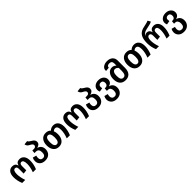

<svg xmlns="http://www.w3.org/2000/svg" viewBox="619 -3039 5541 5541"><g transform="rotate(-45 3389.5 -268.5)"><path d="M109 0Q48 -145 48 -289Q48 -418 101.5 -481Q155 -544 240 -544Q302 -544 338.5 -515.5Q375 -487 390 -428Q414 -544 536 -544Q622 -544 676 -480Q730 -416 730 -289Q730 -145 670 0H545Q602 -163 602 -284Q602 -447 518 -447Q450 -447 450 -349V-175L330 -161V-349Q330 -405 312.5 -426Q295 -447 261 -447Q178 -447 178 -285Q178 -162 233 0Z M1128 -407Q1192 -395 1234.5 -344.5Q1277 -294 1277 -212Q1277 -110 1214.5 -47Q1152 16 1041 16Q932 16 873 -41Q814 -98 814 -186Q814 -248 843 -301L954 -271Q941 -232 941 -188Q941 -139 966.5 -110Q992 -81 1041 -81Q1143 -81 1143 -219Q1143 -360 1025 -360H970L978 -455H1043Q1084 -455 1106 -475Q1128 -495 1128 -526Q1128 -552 1110.5 -571Q1093 -590 1067 -604Q1041 -618 1015 -633Q989 -648 968.5 -675.5Q948 -703 945 -741L1065 -754Q1069 -732 1090 -713.5Q1111 -695 1138 -679.5Q1165 -664 1192 -646Q1219 -628 1237 -599.5Q1255 -571 1255 -535Q1255 -438 1128 -407Z M1914 -544Q2008 -544 2063 -478.5Q2118 -413 2118 -288Q2118 -150 2056 0H1928Q1988 -155 1988 -286Q1988 -447 1895 -447Q1848 -447 1809 -411Q1835 -348 1835 -265Q1835 -136 1773.5 -60.5Q1712 15 1604 15Q1496 15 1434.5 -59Q1373 -133 1373 -265Q1373 -393 1435 -468.5Q1497 -544 1605 -544Q1704 -544 1763 -482Q1825 -544 1914 -544ZM1703 -265Q1703 -447 1605 -447Q1505 -447 1505 -265Q1505 -82 1604 -82Q1703 -82 1703 -265Z M2275 0Q2214 -145 2214 -289Q2214 -418 2267.5 -481Q2321 -544 2406 -544Q2468 -544 2504.5 -515.5Q2541 -487 2556 -428Q2580 -544 2702 -544Q2788 -544 2842 -480Q2896 -416 2896 -289Q2896 -145 2836 0H2711Q2768 -163 2768 -284Q2768 -447 2684 -447Q2616 -447 2616 -349V-175L2496 -161V-349Q2496 -405 2478.5 -426Q2461 -447 2427 -447Q2344 -447 2344 -285Q2344 -162 2399 0Z M3294 -407Q3358 -395 3400.5 -344.5Q3443 -294 3443 -212Q3443 -110 3380.5 -47Q3318 16 3207 16Q3098 16 3039 -41Q2980 -98 2980 -186Q2980 -248 3009 -301L3120 -271Q3107 -232 3107 -188Q3107 -139 3132.5 -110Q3158 -81 3207 -81Q3309 -81 3309 -219Q3309 -360 3191 -360H3136L3144 -455H3209Q3250 -455 3272 -475Q3294 -495 3294 -526Q3294 -552 3276.5 -571Q3259 -590 3233 -604Q3207 -618 3181 -633Q3155 -648 3134.5 -675.5Q3114 -703 3111 -741L3231 -754Q3235 -732 3256 -713.5Q3277 -695 3304 -679.5Q3331 -664 3358 -646Q3385 -628 3403 -599.5Q3421 -571 3421 -535Q3421 -438 3294 -407Z M3848 -202Q3913 -191 3955.5 -140Q3998 -89 3998 -5Q3998 92 3934.5 156Q3871 220 3761 220Q3650 220 3589.5 161.5Q3529 103 3529 16Q3529 -42 3560 -97L3669 -68Q3656 -27 3656 15Q3656 65 3683 94Q3710 123 3761 123Q3865 123 3865 -16Q3865 -76 3838.5 -113.5Q3812 -151 3757 -151H3716L3724 -246H3758Q3798 -246 3823 -272Q3848 -298 3848 -347Q3848 -394 3825.5 -421Q3803 -448 3758 -448Q3713 -448 3690 -423.5Q3667 -399 3667 -359Q3667 -330 3675 -301L3557 -280Q3539 -324 3539 -364Q3539 -442 3599.5 -493Q3660 -544 3758 -544Q3856 -544 3917 -491Q3978 -438 3978 -358Q3978 -295 3943.5 -256Q3909 -217 3848 -202Z M4326 -757Q4430 -757 4493 -702Q4556 -647 4556 -553V-252Q4556 -122 4495.5 -53Q4435 16 4324 16Q4209 16 4147 -55Q4085 -126 4085 -257Q4085 -372 4141.5 -450.5Q4198 -529 4295 -529Q4370 -529 4428 -471V-557Q4428 -664 4326 -664Q4280 -664 4255 -645Q4230 -626 4230 -596Q4230 -591 4231 -586L4109 -573Q4105 -585 4105 -597Q4105 -668 4167 -712.5Q4229 -757 4326 -757ZM4324 -81Q4428 -81 4428 -254V-375Q4382 -433 4322 -433Q4274 -433 4247 -388Q4220 -343 4220 -257Q4220 -163 4246 -122Q4272 -81 4324 -81Z M5208 -544Q5302 -544 5357 -478.5Q5412 -413 5412 -288Q5412 -150 5350 0H5222Q5282 -155 5282 -286Q5282 -447 5189 -447Q5142 -447 5103 -411Q5129 -348 5129 -265Q5129 -136 5067.5 -60.5Q5006 15 4898 15Q4790 15 4728.5 -59Q4667 -133 4667 -265Q4667 -393 4729 -468.5Q4791 -544 4899 -544Q4998 -544 5057 -482Q5119 -544 5208 -544ZM4997 -265Q4997 -447 4899 -447Q4799 -447 4799 -265Q4799 -82 4898 -82Q4997 -82 4997 -265Z M5570 0Q5508 -143 5508 -305Q5508 -469 5560.5 -560.5Q5613 -652 5731 -688Q5761 -697 5852.5 -716Q5944 -735 5978 -755L6027 -670Q5997 -650 5957 -638Q5917 -626 5860.5 -615.5Q5804 -605 5777 -597Q5655 -569 5623 -478Q5659 -529 5721 -529Q5821 -529 5847 -412Q5873 -529 5994 -529Q6078 -529 6131.5 -468.5Q6185 -408 6185 -295Q6185 -143 6122 0H6002Q6058 -160 6058 -291Q6058 -432 5977 -432Q5907 -432 5907 -334V-175L5787 -161V-334Q5787 -432 5719 -432Q5635 -432 5635 -278Q5635 -157 5690 0Z M6590 -202Q6655 -191 6697.5 -140Q6740 -89 6740 -5Q6740 92 6676.5 156Q6613 220 6503 220Q6392 220 6331.5 161.5Q6271 103 6271 16Q6271 -42 6302 -97L6411 -68Q6398 -27 6398 15Q6398 65 6425 94Q6452 123 6503 123Q6607 123 6607 -16Q6607 -76 6580.5 -113.5Q6554 -151 6499 -151H6458L6466 -246H6500Q6540 -246 6565 -272Q6590 -298 6590 -347Q6590 -394 6567.5 -421Q6545 -448 6500 -448Q6455 -448 6432 -423.5Q6409 -399 6409 -359Q6409 -330 6417 -301L6299 -280Q6281 -324 6281 -364Q6281 -442 6341.5 -493Q6402 -544 6500 -544Q6598 -544 6659 -491Q6720 -438 6720 -358Q6720 -295 6685.5 -256Q6651 -217 6590 -202Z"/></g></svg>

Font: FiraGO Medium
Style: Regular
Weight: 500
Designer: bBox Type
Foundry: bBox Type GmbH
Version: Version 1.001;PS 001.001;hotconv 1.0.88;makeotf.lib2.5.64775